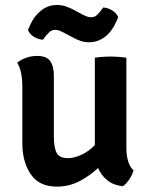

<svg xmlns="http://www.w3.org/2000/svg" viewBox="-20 -722 588 752"><path d="M67.5 -382.5Q67.5 -410 63 -434Q58.5 -458 47.5 -476.5Q61 -488 81.8 -495.5Q102.5 -503 125 -503Q162 -503 176.5 -483Q191 -463 191 -425V-187Q191 -143 202.2 -122.8Q213.5 -102.5 246 -102.5Q269.5 -102.5 298.2 -115.5Q327 -128.5 351.5 -153.5V-496Q364 -498 380.5 -499.2Q397 -500.5 413 -500.5Q429 -500.5 445.5 -499.2Q462 -498 475 -496V-141Q475 -114 481.8 -90.8Q488.5 -67.5 503 -55Q499 -38.5 486.8 -20Q474.5 -1.5 461 7.5Q424.5 3.5 400.5 -15.8Q376.5 -35 364 -64Q332 -33.5 291 -12.2Q250 9 203 9Q133.5 9 100.5 -39.5Q67.5 -88 67.5 -160.5ZM228 -595Q223.5 -597.5 214.8 -601.2Q206 -605 196.5 -605Q182 -605 172.8 -595.8Q163.5 -586.5 158.5 -580.5L148.5 -566.5Q131 -567 113.5 -577.5Q96 -588 89.5 -604.5L98 -624Q113.5 -659 141 -680.8Q168.5 -702.5 203 -702.5Q222 -702.5 237.5 -697Q253 -691.5 263 -686.5L304.5 -664.5Q309 -662 318 -658.2Q327 -654.5 336.5 -654.5Q350.5 -654.5 359.5 -663Q368.5 -671.5 374 -679L384 -692.5Q401.5 -692 419 -681.5Q436.5 -671 443 -654.5L434.5 -635.5Q418.5 -598.5 390.8 -577.5Q363 -556.5 329 -556.5Q311.5 -556.5 296.5 -561.5Q281.5 -566.5 269.5 -573Z"/></svg>

Font: Signika Negative SemiBold
Style: Regular
Weight: 600
Designer: Anna Giedryś
Foundry: Anna Giedryś
Version: Version 2.000; ttfautohint (v1.8.3) -l 8 -r 50 -G 200 -x 9 -